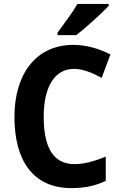

<svg xmlns="http://www.w3.org/2000/svg" viewBox="-20 -1005 619 984"><path d="M537 -975V-985H377C351 -940 307 -881 275 -838V-825H371C420 -863 503 -938 537 -975ZM360 -652C405 -652 453 -632 501 -606L546 -726C487 -756 422 -775 356 -775C162 -775 54 -622 54 -407C54 -182 149 -41 346 -41C414 -41 466 -52 522 -78V-202C461 -178 412 -164 361 -164C252 -164 204 -251 204 -406C204 -554 256 -652 360 -652Z"/></svg>

Font: Noto Sans Tamil UI SemiCondensed
Style: Bold
Weight: 700
Width: 4
Designer: Jelle Bosma - Monotype Design Team
Foundry: Monotype Imaging Inc.
Version: Version 2.004